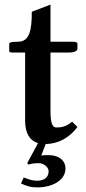

<svg xmlns="http://www.w3.org/2000/svg" viewBox="-20 -615 371 833"><path d="M149 93C168 93 191 109 191 128C191 155 171 169 141 169C121 169 110 165 83 155L71 181C96 192 111 198 143 198C204 198 264 169 264 116C264 78 231 58 191 58C182 58 167 58 159 60L178 10C232 9 280 -16 316 -64L293 -87C264 -64 245 -62 225 -62C212 -62 199 -69 199 -135V-387H279C298 -387 316 -392 316 -404V-424C316 -430 313 -434 294 -434H199V-595L118 -564C118 -483 108 -434 58 -434C38 -434 20 -432 20 -426V-395C20 -389 22 -387 38 -387H89V-92C89 -34 111 -4 145 6L98 93L104 99C120 94 130 93 149 93Z"/></svg>

Font: Libertinus Serif Semibold
Style: Regular
Weight: 600
Designer: Philipp H. Poll, Khaled Hosny
Foundry: Caleb Maclennan
Version: Version 7.050;RELEASE